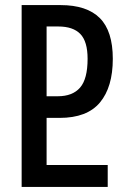

<svg xmlns="http://www.w3.org/2000/svg" viewBox="-20 -734 510 754"><path d="M65 0V-714H218Q321 -714 372 -663Q423 -612 423 -503Q423 -392 372.5 -331.5Q322 -271 214 -271H163V-86H403V0ZM163 -356H207Q265 -356 294.5 -390Q324 -424 324 -503Q324 -571 295.5 -600.5Q267 -630 209 -630H163Z"/></svg>

Font: Noto Sans Georgian ExtraCondensed Medium
Style: Regular
Weight: 500
Width: 2
Designer: Monotype Design Team, Akaki Razmadze
Foundry: Google LLC
Version: Version 2.005; ttfautohint (v1.8.4.7-5d5b)